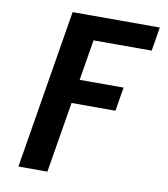

<svg xmlns="http://www.w3.org/2000/svg" viewBox="-82 -805 765 874"><g transform="rotate(10 300.0 -367.5)"><path d="M62 0 183 -735H586L568 -625H299L268 -437H471L453 -327H250L196 0Z"/></g></svg>

Font: Iosevka Extrabold Extended
Style: Italic
Weight: 800
Width: 7
Italic angle: -9°
Monospace: yes
Designer: Belleve Invis
Foundry: Belleve Invis
Version: Version 32.5.0; ttfautohint (v1.8.4)